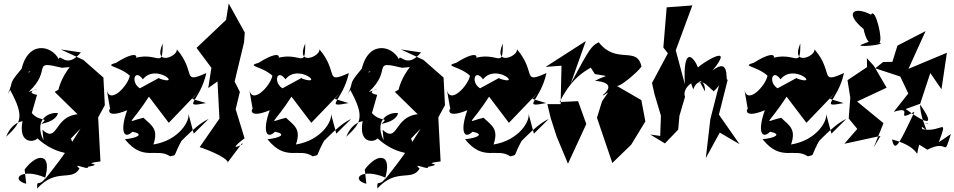

<svg xmlns="http://www.w3.org/2000/svg" viewBox="-20 -844 5463 1099"><path d="M386 -51 441 -108C379 -13 378 6 235 185C283 33 196 26 121 126L130 208C36 183 104 114 240 173C205 230 189 177 193 235C303 114 389 198 435 121C387 80 491 135 483 111C591 91 427 96 555 80L540 -208L530 -150L580 -242L572 -400L457 -501L328 -561L443 -544C359 -443 321 -545 317 -504C275 -588 132 -615 100 -431C211 -434 183 -458 143 -428C158 -490 89 -386 140 -493C8 -341 68 -397 24 -305L38 -329C125 -170 97 -139 15 -61C56 -168 144 -149 109 -151C73 38 275 -62 165 -81C247 8 331 36 420 40ZM386 -373 293 -318 424 -190C288 -177 312 -21 223 -101L229 -40C167 -171 274 -205 312 -196C293 -126 140 -131 213 -132C267 -180 211 -140 162 -197L192 -301C94 -319 271 -356 144 -318C284 -447 151 -501 335 -456L378 -460C417 -501 327 -418 310 -309Z M1089 -79 1057 -199C1073 -156 1004 -40 858 -17C888 -105 850 -124 801 -170C694 -145 720 -116 838 -299L811 -319L946 -141L1110 -312L1080 -278L1159 -254C1012 -226 1125 -261 1161 -426C1016 -361 1106 -429 992 -562C1000 -521 853 -461 911 -595C912 -437 885 -559 732 -506C766 -487 798 -581 645 -485C570 -463 658 -469 723 -411C715 -355 601 -232 589 -342L611 -216C611 -239 569 -156 708 -213C665 -95 689 -42 738 -90C805 -77 771 -55 695 -47C800 85 878 -2 954 51C1000 37 960 66 1031 -60C972 24 1084 -123 1174 -163ZM965 -318 890 -398 780 -338 800 -330C722 -353 745 -462 798 -390C872 -484 1029 -346 890 -395Z M1367 -17C1262 33 1408 -74 1380 -52L1329 -219L1353 -318L1323 -377L1377 -602L1381 -658L1289 -824L1274 -730L1105 -570L1190 -456L1172 -340L1225 -378L1236 -165L1123 -2C1252 42 1300 84 1280 90L1367 -26Z M1905 -79 1873 -199C1889 -156 1820 -40 1674 -17C1704 -105 1666 -124 1617 -170C1510 -145 1536 -116 1654 -299L1627 -319L1762 -141L1926 -312L1896 -278L1975 -254C1828 -226 1941 -261 1977 -426C1832 -361 1922 -429 1808 -562C1816 -521 1669 -461 1727 -595C1728 -437 1701 -559 1548 -506C1582 -487 1614 -581 1461 -485C1386 -463 1474 -469 1539 -411C1531 -355 1417 -232 1405 -342L1427 -216C1427 -239 1385 -156 1524 -213C1481 -95 1505 -42 1554 -90C1621 -77 1587 -55 1511 -47C1616 85 1694 -2 1770 51C1816 37 1776 66 1847 -60C1788 24 1900 -123 1990 -163ZM1781 -318 1706 -398 1596 -338 1616 -330C1538 -353 1561 -462 1614 -390C1688 -484 1845 -346 1706 -395Z M2333 -51 2388 -108C2326 -13 2325 6 2182 185C2230 33 2143 26 2068 126L2077 208C1983 183 2051 114 2187 173C2152 230 2136 177 2140 235C2250 114 2336 198 2382 121C2334 80 2438 135 2430 111C2538 91 2374 96 2502 80L2487 -208L2477 -150L2527 -242L2519 -400L2404 -501L2275 -561L2390 -544C2306 -443 2268 -545 2264 -504C2222 -588 2079 -615 2047 -431C2158 -434 2130 -458 2090 -428C2105 -490 2036 -386 2087 -493C1955 -341 2015 -397 1971 -305L1985 -329C2072 -170 2044 -139 1962 -61C2003 -168 2091 -149 2056 -151C2020 38 2222 -62 2112 -81C2194 8 2278 36 2367 40ZM2333 -373 2240 -318 2371 -190C2235 -177 2259 -21 2170 -101L2176 -40C2114 -171 2221 -205 2259 -196C2240 -126 2087 -131 2160 -132C2214 -180 2158 -140 2109 -197L2139 -301C2041 -319 2218 -356 2091 -318C2231 -447 2098 -501 2282 -456L2325 -460C2364 -501 2274 -418 2257 -309Z M3036 -79 3004 -199C3020 -156 2951 -40 2805 -17C2835 -105 2797 -124 2748 -170C2641 -145 2667 -116 2785 -299L2758 -319L2893 -141L3057 -312L3027 -278L3106 -254C2959 -226 3072 -261 3108 -426C2963 -361 3053 -429 2939 -562C2947 -521 2800 -461 2858 -595C2859 -437 2832 -559 2679 -506C2713 -487 2745 -581 2592 -485C2517 -463 2605 -469 2670 -411C2662 -355 2548 -232 2536 -342L2558 -216C2558 -239 2516 -156 2655 -213C2612 -95 2636 -42 2685 -90C2752 -77 2718 -55 2642 -47C2747 85 2825 -2 2901 51C2947 37 2907 66 2978 -60C2919 24 3031 -123 3121 -163ZM2912 -318 2837 -398 2727 -338 2747 -330C2669 -353 2692 -462 2745 -390C2819 -484 2976 -346 2837 -395Z M3385 -420C3486 -402 3448 -418 3386 -381C3386 -381 3523 -377 3430 -299C3439 -291 3492 -356 3426 -264L3397 -170L3485 89L3593 -16L3674 -149L3651 -271L3511 -352C3540 -349 3665 -465 3651 -466C3625 -582 3508 -473 3407 -602C3366 -580 3361 -578 3247 -366L3333 -609L3103 -461L3194 -468L3189 -248H3113L3132 -169L3166 -63L3231 93L3336 -134L3289 -265L3183 -260C3298 -491 3429 -437 3338 -494Z M3962 -420C3922 -444 3919 -407 3948 -333C3993 -444 4066 -291 4064 -335C4045 -284 4123 -392 4095 -353L4046 -162L4020 61L4100 -85L4213 -19L4095 -188L4146 -390C4127 -364 4166 -524 4059 -441C4192 -604 4000 -484 3975 -458C3953 -515 3888 -592 3900 -362L3848 -556L3943 -813L3796 -802L3777 -572L3803 -539L3712 -369L3726 -306L3763 -182L3759 -66L3702 -74L3786 -23L3862 -102L3869 -181L3901 -290C3875 -357 4021 -439 4015 -321Z M4739 -79 4707 -199C4723 -156 4654 -40 4508 -17C4538 -105 4500 -124 4451 -170C4344 -145 4370 -116 4488 -299L4461 -319L4596 -141L4760 -312L4730 -278L4809 -254C4662 -226 4775 -261 4811 -426C4666 -361 4756 -429 4642 -562C4650 -521 4503 -461 4561 -595C4562 -437 4535 -559 4382 -506C4416 -487 4448 -581 4295 -485C4220 -463 4308 -469 4373 -411C4365 -355 4251 -232 4239 -342L4261 -216C4261 -239 4219 -156 4358 -213C4315 -95 4339 -42 4388 -90C4455 -77 4421 -55 4345 -47C4450 85 4528 -2 4604 51C4650 37 4610 66 4681 -60C4622 24 4734 -123 4824 -163ZM4615 -318 4540 -398 4430 -338 4450 -330C4372 -353 4395 -462 4448 -390C4522 -484 4679 -346 4540 -395Z M4981 0 5037 -139 4886 -263 5055 -342 4982 -467 4942 -511 4943 -460 4831 -385 4847 -285 4838 -166 4887 -106 4813 -21 5020 -66ZM4914 -590C4861 -570 5063 -587 5013 -601C5037 -610 4989 -808 4966 -760C4867 -811 4811 -770 4923 -678C4923 -678 4947 -550 4992 -620Z M5288 13C5417 -54 5376 70 5423 -77L5354 -30C5409 -183 5369 -81 5259 -105C5237 -161 5368 -127 5233 -139C5329 -56 5251 -124 5246 -246C5295 -178 5348 -86 5164 -220L5247 -250L5305 -426L5369 -333L5400 -542L5180 -450L5278 -666L5117 -583L5088 -490L5035 -489L4990 -453L5133 -406L5179 -309L5096 -204C5225 -245 5087 -135 5215 -205C5125 -15 5102 33 5086 -46C5279 5 5209 92 5242 -16Z"/></svg>

Font: Asimov Silicon
Style: Regular
Weight: 400
Designer: Google
Version: Version 2.000980; 2014